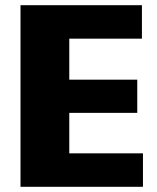

<svg xmlns="http://www.w3.org/2000/svg" viewBox="-20 -720 604 740"><path d="M205 -129H531V0H59V-700H527V-571H205L247 -671V-342L205 -413H509V-285H205L247 -356V-29Z"/></svg>

Font: Pathway Extreme SemiCondensed ExtraBold
Style: Regular
Weight: 800
Width: 4
Version: Version 1.001;gftools[0.9.26]